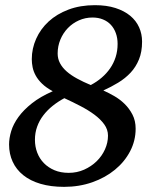

<svg xmlns="http://www.w3.org/2000/svg" viewBox="-20 -707 596 743"><path d="M397.9 -182.1Q397.9 -205.6 383.5 -225.6Q369.1 -245.6 345.5 -263.2Q321.8 -280.8 291.3 -296.6Q260.7 -312.5 229 -327.1Q204.6 -314 183.8 -297.4Q163.1 -280.8 147.7 -260.7Q132.3 -240.7 123.8 -217Q115.2 -193.4 115.2 -166Q115.2 -139.6 124 -116.5Q132.8 -93.3 149.7 -75.9Q166.5 -58.6 190.7 -48.3Q214.8 -38.1 246.1 -38.1Q277.8 -38.1 305.7 -50.5Q333.5 -63 354 -83Q374.5 -103 386.2 -128.9Q397.9 -154.8 397.9 -182.1ZM435.1 -537.1Q435.1 -560.1 428.2 -578.9Q421.4 -597.7 408.9 -611.1Q396.5 -624.5 378.4 -631.8Q360.4 -639.2 337.9 -639.2Q310.1 -639.2 285.4 -628.2Q260.7 -617.2 242.4 -598.1Q224.1 -579.1 213.6 -553.7Q203.1 -528.3 203.1 -500Q203.1 -479.5 212.2 -462.4Q221.2 -445.3 237.8 -430.7Q254.4 -416 278.1 -403.1Q301.8 -390.1 331.1 -377.9Q354.5 -390.1 373.5 -406.5Q392.6 -422.9 406.2 -442.6Q419.9 -462.4 427.5 -486.1Q435.1 -509.8 435.1 -537.1ZM529.8 -545.9Q529.8 -506.3 517.8 -477.1Q505.9 -447.8 485.4 -425.8Q464.8 -403.8 437.5 -387.2Q410.2 -370.6 379.9 -356.9Q399.4 -348.1 421.4 -335.7Q443.4 -323.2 461.9 -305.2Q480.5 -287.1 492.7 -263.4Q504.9 -239.7 504.9 -209Q504.9 -162.6 483.6 -121.8Q462.4 -81.1 425 -50.3Q387.7 -19.5 337.2 -1.7Q286.6 16.1 228 16.1Q176.8 16.1 137 4.4Q97.2 -7.3 70.1 -29.1Q43 -50.8 29.1 -81.1Q15.1 -111.3 15.1 -147.9Q15.1 -172.4 23.4 -199.7Q31.7 -227.1 51.5 -254.4Q71.3 -281.7 103.8 -307.4Q136.2 -333 184.1 -354Q158.7 -367.7 142.8 -383.1Q127 -398.4 118.2 -414.6Q109.4 -430.7 106.2 -446.8Q103 -462.9 103 -478Q103 -519 119.9 -556.9Q136.7 -594.7 168.2 -623.8Q199.7 -652.8 245.1 -669.9Q290.5 -687 347.2 -687Q392.6 -687 426.8 -676Q460.9 -665 483.9 -646Q506.8 -627 518.3 -601.3Q529.8 -575.7 529.8 -545.9Z"/></svg>

Font: Charis SIL
Style: Italic
Weight: 400
Italic angle: -11°
Foundry: SIL International
Version: Version 4.112